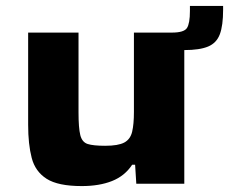

<svg xmlns="http://www.w3.org/2000/svg" viewBox="-20 -620 773 648"><path d="M256 8Q176 8 137.5 -16.5Q99 -41 87 -87Q75 -133 75 -199V-510H245V-241Q245 -188 251 -164Q257 -140 276 -134Q295 -128 335 -128Q379 -128 399.5 -139Q420 -150 426 -175.5Q432 -201 432 -242V-510H560Q601 -510 611 -525.5Q621 -541 621 -583V-600H733V-587Q733 -534 722 -504.5Q711 -475 682.5 -463Q654 -451 602 -451V0H440L436 -64H426Q401 -26 358 -9Q315 8 256 8Z"/></svg>

Font: Saira Expanded
Style: Bold
Weight: 700
Width: 7
Designer: Hector Gatti with collaboration of the Omnibus-Type team
Foundry: Omnibus-Type
Version: Version 1.100; ttfautohint (v1.8.3)